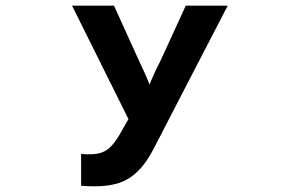

<svg xmlns="http://www.w3.org/2000/svg" viewBox="-20 -538 1040 677"><path d="M312 119Q301 119 289.5 118.5Q278 118 266 117V4Q274 6 281.5 6Q289 6 296 6Q322 6 339.5 -0.5Q357 -7 371.5 -22Q386 -37 400 -60.5Q414 -84 433 -118L234 -518H382L471 -322Q478 -307 485 -292Q491 -280 497 -265.5Q503 -251 507 -240Q512 -252 518.5 -266.5Q525 -281 531 -294Q538 -309 546 -324L635 -518H783Q715 -387 660 -281Q637 -236 614 -192Q591 -148 572.5 -111.5Q554 -75 541 -50.5Q528 -26 525 -20Q507 16 487 42Q467 68 442.5 85.5Q418 103 386 111Q354 119 312 119Z"/></svg>

Font: LINE Seed JP_TTF Bold
Style: Regular
Weight: 700
Designer: LINE & Fontrix & Fontworks
Version: Version 1.009